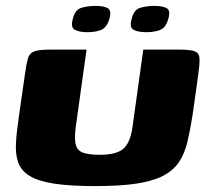

<svg xmlns="http://www.w3.org/2000/svg" viewBox="-20 -628 705 650"><path d="M475 -519Q448 -519 432.5 -527Q417 -535 426 -565Q433 -595 454.5 -601.5Q476 -608 503 -608Q530 -608 544 -600.5Q558 -593 550 -565Q542 -535 523 -527Q504 -519 475 -519ZM276 -519Q249 -519 233.5 -527Q218 -535 227 -566Q234 -595 255.5 -601.5Q277 -608 304 -608Q331 -608 344.5 -600.5Q358 -593 351 -566Q342 -535 323 -527Q304 -519 276 -519ZM632 -239Q624 -188 614.5 -148Q605 -108 586 -79.5Q567 -51 532.5 -33Q498 -15 442.5 -6.5Q387 2 303 2Q216 2 162 -6.5Q108 -15 79.5 -33Q51 -51 41.5 -78.5Q32 -106 34 -143Q36 -180 43 -227L64 -374Q69 -410 74 -428.5Q79 -447 94.5 -453.5Q110 -460 148 -460H273L236 -195Q231 -154 237.5 -135Q244 -116 264.5 -110Q285 -104 318 -104Q373 -104 396.5 -123.5Q420 -143 428 -194L465 -460H588Q627 -460 641 -453.5Q655 -447 655.5 -428.5Q656 -410 651 -374Z"/></svg>

Font: Genos ExtraBold
Style: Italic
Weight: 800
Italic angle: -8°
Version: Version 1.010